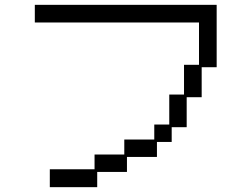

<svg xmlns="http://www.w3.org/2000/svg" viewBox="-20 -746 1040 794"><path d="M186 -46H371V-107H494V-169H618V-231H680V-355H741V-478H803V-653H124V-726H876V-468H814V-344H752V-220H690V-159H629V-97H505V-35H382V28H186Z"/></svg>

Font: DotGothic16
Style: Regular
Weight: 400
Designer: Fontworks Inc.
Foundry: Fontworks Inc.
Version: Version 1.100